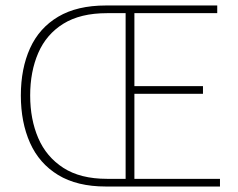

<svg xmlns="http://www.w3.org/2000/svg" viewBox="-20 -680 868 700"><path d="M366 0Q261 0 192 -42Q123 -84 89.5 -159Q56 -234 56 -332Q56 -430 89.5 -504Q123 -578 192 -619Q261 -660 366 -660H772V-632H470V-366H720V-338H470V-28H782V0ZM370 -28H438V-632H370Q273 -632 211 -593.5Q149 -555 119.5 -487Q90 -419 90 -332Q90 -245 119.5 -176.5Q149 -108 211 -68Q273 -28 370 -28Z"/></svg>

Font: Mada ExtraLight
Style: Regular
Weight: 250
Designer: Khaled Hosny
Version: Version 1.5